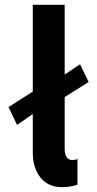

<svg xmlns="http://www.w3.org/2000/svg" viewBox="-20 -772 406 800"><path d="M51.1 -251.5 15.5 -325.8 133.2 -401 229 -447.8 313.6 -504.2 349.3 -430.4 229 -354.8 133.2 -308.4ZM239.6 7.8Q198.8 7.8 171.6 -11.1Q144.3 -30.1 130.5 -62.2Q116.6 -94.2 116.6 -134.2V-752H249.5V-149.9Q249.5 -139.3 252.3 -129.2Q255.1 -119 262.1 -112.2Q269 -105.3 282 -105.3Q294.2 -105.3 302.8 -109.3V-2.5Q289.7 2.1 272.9 5Q256.2 7.8 239.6 7.8Z"/></svg>

Font: Reddit Sans Condensed
Style: Regular
Weight: 400
Designer: Stephen Hutchings
Foundry: Reddit
Version: Version 1.014